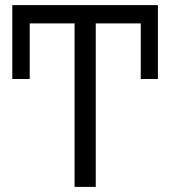

<svg xmlns="http://www.w3.org/2000/svg" viewBox="-20 -734 669 754"><path d="M356 0H272.9V-642.1H96.7V-423.8H28.3V-713.9H600.1V-423.8H532.7V-642.1H356Z"/></svg>

Font: Open Sans
Style: Regular
Weight: 400
Designer: Monotype Design Team
Foundry: Monotype Imaging Inc.
Version: Version 3.000; ttfautohint (v1.8.4)